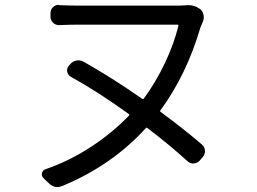

<svg xmlns="http://www.w3.org/2000/svg" viewBox="-20 -720 1040 778"><path d="M798.8 -133.8Q810.5 -124 810.5 -107.4Q810.5 -94.7 802.7 -85L789.1 -69.3Q779.3 -58.6 765.1 -57.6Q751 -56.6 740.2 -66.4Q665 -134.8 577.1 -201.2Q574.2 -204.1 571.3 -201.2Q433.6 -49.8 233.4 33.2Q222.7 38.1 211.9 38.1Q192.4 38.1 176.8 21.5L155.3 1Q149.4 -5.9 149.4 -13.7Q149.4 -16.6 150.4 -19.5Q153.3 -30.3 164.1 -34.2Q260.7 -67.4 348.1 -124.5Q435.5 -181.6 502.9 -252Q505.9 -254.9 502 -257.8Q377.9 -347.7 266.6 -409.2Q254.9 -416 252.4 -429.2Q250 -442.4 257.8 -452.1L264.6 -460Q274.4 -471.7 289.1 -474.6Q303.7 -477.5 317.4 -470.7Q433.6 -405.3 556.6 -319.3Q559.6 -317.4 562.5 -320.3Q611.3 -386.7 648.4 -464.8Q685.5 -543 703.1 -616.2Q704.1 -620.1 699.2 -620.1H292Q264.6 -620.1 219.7 -618.2Q205.1 -618.2 194.8 -627.9Q184.6 -637.7 184.6 -651.4V-667Q184.6 -681.6 195.3 -691.4Q205.1 -700.2 216.8 -700.2Q218.8 -700.2 219.7 -699.2Q261.7 -697.3 292 -697.3H704.1Q714.8 -697.3 726.6 -698.2Q735.4 -699.2 742.2 -699.2Q769.5 -699.2 787.1 -685.5L791 -683.6Q801.8 -674.8 804.7 -659.7Q807.6 -644.5 801.8 -631.8Q796.9 -621.1 792 -608.4Q736.3 -418 629.9 -272.5Q627 -268.6 630.9 -266.6Q732.4 -191.4 798.8 -133.8Z"/></svg>

Font: Gen Jyuu GothicL Regular
Style: Regular
Weight: 400
Designer: [Source Han Sans]
Ryoko NISHIZUKA  (kana & ideographs); Paul D. Hunt (Latin, Greek & Cyrillic); Wenlong ZHANG  (bopomofo
Version: Version 1.002.20150607